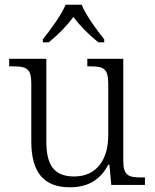

<svg xmlns="http://www.w3.org/2000/svg" viewBox="-20 -786 658 816"><path d="M162 -619V-606H187C230 -641 262 -674 292 -714C322 -674 355 -641 398 -606H423V-619C392 -657 345 -721 327 -766H259C240 -721 193 -657 162 -619ZM277 10C353 10 406 -21 440 -86H445L453 0H596V-32H579C528 -32 504 -39 504 -102V-536H351V-504H361C418 -504 440 -497 440 -431V-210C440 -112 394 -36 295 -36C201 -36 177 -96 177 -186V-536H19V-504H33C90 -504 113 -497 113 -433V-185C113 -50 169 10 277 10Z"/></svg>

Font: Noto Serif Ethiopic Light
Style: Regular
Weight: 300
Designer: Monotype Design Team
Foundry: Monotype Imaging Inc.
Version: Version 2.102